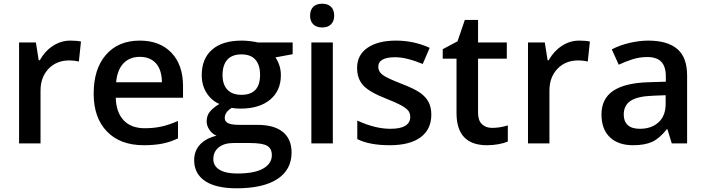

<svg xmlns="http://www.w3.org/2000/svg" viewBox="-20 -767 3773 1027"><path d="M356 -549.8Q390.6 -549.8 413.1 -544.9L401.9 -438Q377.4 -443.8 351.1 -443.8Q282.2 -443.8 239.5 -398.9Q196.8 -354 196.8 -282.2V0H82V-540H171.9L187 -444.8H192.9Q219.7 -493.2 262.9 -521.5Q306.2 -549.8 356 -549.8Z M749 9.8Q623 9.8 552 -63.7Q481 -137.2 481 -266.1Q481 -398.4 546.9 -474.1Q612.8 -549.8 728 -549.8Q835 -549.8 897 -484.9Q959 -419.9 959 -306.2V-244.1H599.1Q601.6 -165.5 641.6 -123.3Q681.6 -81.1 754.4 -81.1Q802.2 -81.1 843.5 -90.1Q884.8 -99.1 932.1 -120.1V-26.9Q890.1 -6.8 847.2 1.5Q804.2 9.8 749 9.8ZM728 -462.9Q673.3 -462.9 640.4 -428.2Q607.4 -393.6 601.1 -327.1H846.2Q845.2 -394 814 -428.5Q782.7 -462.9 728 -462.9Z M1545.4 -540V-477.1L1453.1 -460Q1465.8 -442.9 1474.1 -418Q1482.4 -393.1 1482.4 -365.2Q1482.4 -281.7 1424.8 -233.9Q1367.2 -186 1266.1 -186Q1240.2 -186 1219.2 -189.9Q1182.1 -167 1182.1 -136.2Q1182.1 -117.7 1199.5 -108.4Q1216.8 -99.1 1263.2 -99.1H1357.4Q1446.8 -99.1 1493.2 -61Q1539.6 -22.9 1539.6 48.8Q1539.6 140.6 1463.9 190.4Q1388.2 240.2 1245.1 240.2Q1134.8 240.2 1076.7 201.2Q1018.6 162.1 1018.6 89.8Q1018.6 40 1050 6.1Q1081.5 -27.8 1138.2 -41Q1115.2 -50.8 1100.3 -72.5Q1085.4 -94.2 1085.4 -118.2Q1085.4 -148.4 1102.5 -169.4Q1119.6 -190.4 1153.3 -210.9Q1111.3 -229 1085.2 -269.8Q1059.1 -310.5 1059.1 -365.2Q1059.1 -453.1 1114.5 -501.5Q1169.9 -549.8 1272.5 -549.8Q1295.4 -549.8 1320.6 -546.6Q1345.7 -543.5 1358.4 -540ZM1121.1 84Q1121.1 121.1 1154.5 141.1Q1188 161.1 1248.5 161.1Q1342.3 161.1 1388.2 134.3Q1434.1 107.4 1434.1 63Q1434.1 27.8 1408.9 12.9Q1383.8 -2 1315.4 -2H1228.5Q1179.2 -2 1150.1 21.2Q1121.1 44.4 1121.1 84ZM1170.4 -365.2Q1170.4 -314.5 1196.5 -287.1Q1222.7 -259.8 1271.5 -259.8Q1371.1 -259.8 1371.1 -366.2Q1371.1 -418.9 1346.4 -447.5Q1321.8 -476.1 1271.5 -476.1Q1221.7 -476.1 1196 -447.8Q1170.4 -419.4 1170.4 -365.2Z M1760.3 0H1645.5V-540H1760.3ZM1638.7 -683.1Q1638.7 -713.9 1655.5 -730.5Q1672.4 -747.1 1703.6 -747.1Q1733.9 -747.1 1750.7 -730.5Q1767.6 -713.9 1767.6 -683.1Q1767.6 -653.8 1750.7 -637Q1733.9 -620.1 1703.6 -620.1Q1672.4 -620.1 1655.5 -637Q1638.7 -653.8 1638.7 -683.1Z M2287.1 -153.8Q2287.1 -74.7 2229.5 -32.5Q2171.9 9.8 2064.5 9.8Q1956.5 9.8 1891.1 -22.9V-122.1Q1986.3 -78.1 2068.4 -78.1Q2174.3 -78.1 2174.3 -142.1Q2174.3 -162.6 2162.6 -176.3Q2150.9 -189.9 2124 -204.6Q2097.2 -219.2 2049.3 -237.8Q1956.1 -273.9 1923.1 -310.1Q1890.1 -346.2 1890.1 -403.8Q1890.1 -473.1 1946 -511.5Q2002 -549.8 2098.1 -549.8Q2193.4 -549.8 2278.3 -511.2L2241.2 -424.8Q2153.8 -460.9 2094.2 -460.9Q2003.4 -460.9 2003.4 -409.2Q2003.4 -383.8 2027.1 -366.2Q2050.8 -348.6 2130.4 -317.9Q2197.3 -292 2227.5 -270.5Q2257.8 -249 2272.5 -220.9Q2287.1 -192.9 2287.1 -153.8Z M2612.3 -83Q2654.3 -83 2696.3 -96.2V-9.8Q2677.2 -1.5 2647.2 4.2Q2617.2 9.8 2585 9.8Q2421.9 9.8 2421.9 -162.1V-453.1H2348.1V-503.9L2427.2 -545.9L2466.3 -660.2H2537.1V-540H2690.9V-453.1H2537.1V-164.1Q2537.1 -122.6 2557.9 -102.8Q2578.6 -83 2612.3 -83Z M3078.1 -549.8Q3112.8 -549.8 3135.3 -544.9L3124 -438Q3099.6 -443.8 3073.2 -443.8Q3004.4 -443.8 2961.7 -398.9Q2918.9 -354 2918.9 -282.2V0H2804.2V-540H2894L2909.2 -444.8H2915Q2941.9 -493.2 2985.1 -521.5Q3028.3 -549.8 3078.1 -549.8Z M3573.2 0 3550.3 -75.2H3546.4Q3507.3 -25.9 3467.8 -8.1Q3428.2 9.8 3366.2 9.8Q3286.6 9.8 3241.9 -33.2Q3197.3 -76.2 3197.3 -154.8Q3197.3 -238.3 3259.3 -280.8Q3321.3 -323.2 3448.2 -327.1L3541.5 -330.1V-358.9Q3541.5 -410.6 3517.3 -436.3Q3493.2 -461.9 3442.4 -461.9Q3400.9 -461.9 3362.8 -449.7Q3324.7 -437.5 3289.6 -420.9L3252.4 -502.9Q3296.4 -525.9 3348.6 -537.8Q3400.9 -549.8 3447.3 -549.8Q3550.3 -549.8 3602.8 -504.9Q3655.3 -460 3655.3 -363.8V0ZM3402.3 -78.1Q3464.8 -78.1 3502.7 -113Q3540.5 -147.9 3540.5 -210.9V-257.8L3471.2 -254.9Q3390.1 -252 3353.3 -227.8Q3316.4 -203.6 3316.4 -153.8Q3316.4 -117.7 3337.9 -97.9Q3359.4 -78.1 3402.3 -78.1Z"/></svg>

Font: CAA NEO Sans SemiBold
Style: Regular
Weight: 600
Version: Version 1.10